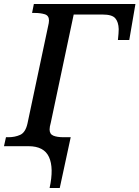

<svg xmlns="http://www.w3.org/2000/svg" viewBox="-41 -734 700 964"><path d="M208 210Q230 109 205 54.5Q180 0 102 0H-21L-11 -45H1Q34 -45 60.5 -57Q87 -69 97 -114L200 -600Q205 -620 205 -631Q205 -656 183.5 -662.5Q162 -669 133 -669H120L129 -714H639L608 -533H551Q553 -549 554 -565Q555 -581 555 -588Q554 -623 538 -642Q522 -661 475 -661H329L214 -118Q211 -108 209.5 -99Q208 -90 208 -84Q208 -61 226.5 -53Q245 -45 279 -45H314L259 210Z"/></svg>

Font: Noto Serif Medium
Style: Italic
Weight: 500
Italic angle: -12°
Designer: Monotype Design Team
Foundry: Monotype Imaging Inc.
Version: Version 2.014; ttfautohint (v1.8.4.7-5d5b)